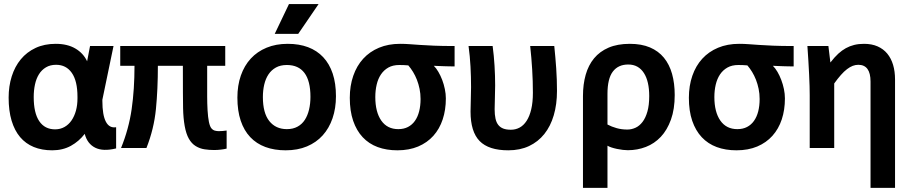

<svg xmlns="http://www.w3.org/2000/svg" viewBox="-20 -720 4438 934"><path d="M392.1 -68.8Q364.7 -32.7 325 -10.7Q285.2 11.2 233.9 11.2Q183.6 11.2 144.3 -4.9Q105 -21 77.9 -53Q50.8 -85 36.4 -133.1Q22 -181.2 22 -245.1Q22 -300.8 37.1 -348.6Q52.2 -396.5 81.3 -431.6Q110.4 -466.8 153.1 -486.8Q195.8 -506.8 251 -506.8Q307.6 -506.8 346.4 -484.1Q385.3 -461.4 403.8 -421.9L418 -496.1H532.2L478 -234.9V-229Q478 -160.6 494.9 -128.2Q511.7 -95.7 544.9 -101.1V2Q481.4 17.6 443.1 -1.5Q404.8 -20.5 392.1 -68.8ZM356.9 -249Q356.9 -326.2 329.3 -365.5Q301.8 -404.8 252.9 -404.8Q224.1 -404.8 203.4 -392.3Q182.6 -379.9 169.4 -358.6Q156.2 -337.4 150.1 -308.8Q144 -280.3 144 -248Q144 -170.4 170.9 -130.6Q197.8 -90.8 248 -90.8Q273.4 -90.8 293.7 -102.3Q314 -113.8 327.9 -134Q341.8 -154.3 349.4 -181.6Q356.9 -209 356.9 -241.2Z M1082.5 2.9Q1070.8 5.9 1054.4 7.8Q1038.1 9.8 1021.5 9.8Q997.6 9.8 974.9 6.3Q952.1 2.9 932.1 -9.3Q912.1 -21.5 898.7 -45.2Q885.3 -68.8 878.4 -107.2Q871.6 -145.5 870.6 -193.8Q869.6 -242.2 869.6 -399.9H748Q748 -285.6 738.5 -189.2Q729 -92.8 692.4 0H568.8Q606.4 -92.3 620.4 -188.7Q634.3 -285.2 634.3 -399.9H564.9V-496.1H1075.7V-399.9H987.8Q987.8 -282.7 987.8 -250.2Q987.8 -217.8 989.7 -183.6Q991.7 -149.4 996.3 -127Q1001 -104.5 1008.5 -95.7Q1016.1 -86.9 1025.4 -84.5Q1034.7 -82 1044.4 -82Q1053.2 -82 1063 -82.8Q1072.8 -83.5 1082.5 -85Z M1614.3 -252Q1614.3 -193.4 1597.7 -144.8Q1581.1 -96.2 1549.8 -61.5Q1518.6 -26.9 1473.1 -7.8Q1427.7 11.2 1369.6 11.2Q1314.5 11.2 1271 -4.9Q1227.5 -21 1197.3 -53Q1167 -85 1150.9 -133.1Q1134.8 -181.2 1134.8 -245.1Q1134.8 -304.2 1151.6 -352.5Q1168.5 -400.9 1200 -435.1Q1231.4 -469.2 1276.9 -488Q1322.3 -506.8 1379.4 -506.8Q1435.1 -506.8 1478.5 -490.5Q1522 -474.1 1552.2 -441.9Q1582.5 -409.7 1598.4 -362.1Q1614.3 -314.5 1614.3 -252ZM1490.2 -249Q1490.2 -326.2 1461.2 -365Q1432.1 -403.8 1375.5 -403.8Q1344.2 -403.8 1322.3 -391.6Q1300.3 -379.4 1286.1 -358.2Q1272 -336.9 1265.4 -308.6Q1258.8 -280.3 1258.8 -248Q1258.8 -170.4 1290 -131.1Q1321.3 -91.8 1375.5 -91.8Q1405.3 -91.8 1427.2 -103.8Q1449.2 -115.7 1462.9 -137Q1476.6 -158.2 1483.4 -187Q1490.2 -215.8 1490.2 -249ZM1430.7 -555.2H1316.4L1385.7 -700.2H1529.8ZM1099.6 -496.1Z M2090.3 -399.9Q2102.1 -388.2 2112.5 -370.4Q2123 -352.5 2131.1 -331.3Q2139.2 -310.1 2144 -286.6Q2148.9 -263.2 2148.9 -241.2Q2148.9 -185.5 2133.5 -139.2Q2118.2 -92.8 2088.1 -59.3Q2058.1 -25.9 2014.2 -7.3Q1970.2 11.2 1913.1 11.2Q1859.9 11.2 1817.1 -4.6Q1774.4 -20.5 1744.4 -52.5Q1714.4 -84.5 1698 -132.3Q1681.6 -180.2 1681.6 -244.1Q1681.6 -302.7 1698.5 -351.3Q1715.3 -399.9 1746.8 -434.3Q1778.3 -468.8 1823.7 -487.8Q1869.1 -506.8 1926.3 -506.8Q1949.7 -506.8 1971.7 -505.1Q1993.7 -503.4 2022.5 -501.5Q2051.3 -499.5 2091.3 -497.8Q2131.3 -496.1 2191.4 -496.1V-397Q2180.7 -397 2167.5 -397.2Q2154.3 -397.5 2140.6 -397.9Q2127 -398.4 2113.8 -398.9Q2100.6 -399.4 2090.3 -399.9ZM1966.3 -401.9Q1956.5 -402.8 1945.1 -403.3Q1933.6 -403.8 1922.4 -403.8Q1891.1 -403.8 1869.1 -391.4Q1847.2 -378.9 1833 -357.7Q1818.8 -336.4 1812.3 -308.1Q1805.7 -279.8 1805.7 -248Q1805.7 -175.3 1834.7 -133.5Q1863.8 -91.8 1917.5 -91.8Q1944.3 -91.8 1964.6 -102.3Q1984.9 -112.8 1998.5 -132.1Q2012.2 -151.4 2019 -178.5Q2025.9 -205.6 2025.9 -238.3Q2025.9 -264.2 2021 -287.8Q2016.1 -311.5 2008.1 -332Q2000 -352.5 1989.3 -370.1Q1978.5 -387.7 1966.3 -401.9Z M2689.5 -277.8Q2689.5 -212.4 2673.8 -159.2Q2658.2 -106 2627.9 -68.1Q2597.7 -30.3 2553.7 -9.5Q2509.8 11.2 2452.6 11.2Q2357.4 11.2 2313.2 -33.9Q2269 -79.1 2269 -177.2Q2269 -207.5 2270.3 -236.8Q2271.5 -266.1 2271.5 -296.4Q2271.5 -345.7 2268.8 -396.2Q2266.1 -446.8 2259.3 -496.1H2376.5Q2382.8 -448.7 2385.7 -400.4Q2388.7 -352.1 2388.7 -304.7Q2388.7 -273.9 2387.5 -245.1Q2386.2 -216.3 2386.2 -188.5Q2386.2 -162.1 2390.4 -143.1Q2394.5 -124 2404.1 -112.1Q2413.6 -100.1 2428.5 -94.5Q2443.4 -88.9 2465.3 -88.9Q2488.3 -88.9 2507.8 -99.4Q2527.3 -109.9 2541.7 -132.1Q2556.2 -154.3 2564.2 -188.2Q2572.3 -222.2 2572.3 -269Q2572.3 -326.7 2568.8 -382.8Q2565.4 -439 2559.1 -496.1H2676.3Q2682.1 -440.4 2685.8 -387Q2689.5 -333.5 2689.5 -277.8Z M3262.2 -257.8Q3262.2 -189 3243.9 -138.2Q3225.6 -87.4 3194.6 -54.4Q3163.6 -21.5 3122.1 -5.4Q3080.6 10.7 3034.2 10.7Q3011.7 10.7 2981.2 4.4Q2950.7 -2 2935.1 -11.2V193.8H2815.9V-252.9Q2815.9 -309.6 2829.1 -356.2Q2842.3 -402.8 2869.9 -436.3Q2897.5 -469.7 2940.7 -488.3Q2983.9 -506.8 3043.9 -506.8Q3100.6 -506.8 3141.8 -489.3Q3183.1 -471.7 3209.7 -439.2Q3236.3 -406.7 3249.3 -360.6Q3262.2 -314.5 3262.2 -257.8ZM3138.2 -252.9Q3138.2 -288.1 3131.8 -316.2Q3125.5 -344.2 3112.5 -364.5Q3099.6 -384.8 3080.6 -395.5Q3061.5 -406.2 3036.1 -406.2Q2987.3 -406.2 2961.2 -371.8Q2935.1 -337.4 2935.1 -263.2V-114.3Q2955.1 -103.5 2979.5 -96.7Q3003.9 -89.8 3031.7 -89.8Q3052.2 -89.8 3071.5 -98.6Q3090.8 -107.4 3105.7 -127Q3120.6 -146.5 3129.4 -177.5Q3138.2 -208.5 3138.2 -252.9Z M3739.7 -399.9Q3751.5 -388.2 3762 -370.4Q3772.5 -352.5 3780.5 -331.3Q3788.6 -310.1 3793.5 -286.6Q3798.3 -263.2 3798.3 -241.2Q3798.3 -185.5 3783 -139.2Q3767.6 -92.8 3737.5 -59.3Q3707.5 -25.9 3663.6 -7.3Q3619.6 11.2 3562.5 11.2Q3509.3 11.2 3466.6 -4.6Q3423.8 -20.5 3393.8 -52.5Q3363.8 -84.5 3347.4 -132.3Q3331.1 -180.2 3331.1 -244.1Q3331.1 -302.7 3347.9 -351.3Q3364.7 -399.9 3396.2 -434.3Q3427.7 -468.8 3473.1 -487.8Q3518.6 -506.8 3575.7 -506.8Q3599.1 -506.8 3621.1 -505.1Q3643.1 -503.4 3671.9 -501.5Q3700.7 -499.5 3740.7 -497.8Q3780.8 -496.1 3840.8 -496.1V-397Q3830.1 -397 3816.9 -397.2Q3803.7 -397.5 3790 -397.9Q3776.4 -398.4 3763.2 -398.9Q3750 -399.4 3739.7 -399.9ZM3615.7 -401.9Q3606 -402.8 3594.5 -403.3Q3583 -403.8 3571.8 -403.8Q3540.5 -403.8 3518.6 -391.4Q3496.6 -378.9 3482.4 -357.7Q3468.3 -336.4 3461.7 -308.1Q3455.1 -279.8 3455.1 -248Q3455.1 -175.3 3484.1 -133.5Q3513.2 -91.8 3566.9 -91.8Q3593.8 -91.8 3614 -102.3Q3634.3 -112.8 3647.9 -132.1Q3661.6 -151.4 3668.5 -178.5Q3675.3 -205.6 3675.3 -238.3Q3675.3 -264.2 3670.4 -287.8Q3665.5 -311.5 3657.5 -332Q3649.4 -352.5 3638.7 -370.1Q3627.9 -387.7 3615.7 -401.9Z M4214.8 193.8V-323.2Q4214.8 -404.8 4155.3 -404.8Q4141.6 -404.8 4128.2 -399.7Q4114.7 -394.5 4100.3 -383.5Q4085.9 -372.6 4070.6 -355.2Q4055.2 -337.9 4038.1 -314V0H3918.9V-257.3Q3918.9 -276.4 3918.2 -302Q3917.5 -327.6 3916 -358.4Q3914.6 -389.2 3912.4 -424.1Q3910.2 -459 3907.7 -496.1H4009.8L4019.5 -416Q4040.5 -442.9 4058.1 -459Q4075.7 -475.1 4094.7 -485.6Q4113.8 -496.1 4135.5 -501.5Q4157.2 -506.8 4183.1 -506.8Q4220.7 -506.8 4249 -494.4Q4277.3 -481.9 4296.1 -459.2Q4314.9 -436.5 4324.5 -404.5Q4334 -372.6 4334 -333V193.8Z"/></svg>

Font: Code New Roman
Style: Bold
Weight: 700
Monospace: yes
Designer: Sam Radian
Foundry: Code New Roman
Version: Version 1.508 October 19, 2014